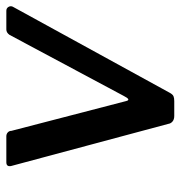

<svg xmlns="http://www.w3.org/2000/svg" viewBox="-2 -568 570 606"><g transform="rotate(-90 283.0 -265.0)"><path d="M552 -530Q560 -530 564 -523.5Q568 -517 565 -510L293 -14Q288 -5 282.5 -2.5Q277 0 267 0H220Q209 0 202.5 -5.5Q196 -11 195 -19L62 -515Q59 -530 74 -530H156Q163 -530 168 -525.5Q173 -521 173 -514L267 -152Q271 -135 283 -159L476 -520Q483 -530 493 -530H552Z"/></g></svg>

Font: Libre Franklin Medium
Style: Italic
Weight: 500
Italic angle: -8°
Designer: Pablo Impallari, Rodrigo Fuenzalida, Nhung Nguyen
Foundry: Impallari Type
Version: Version 3.000